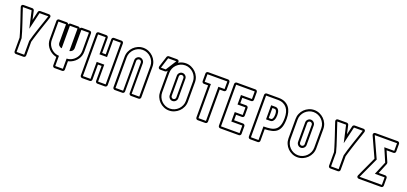

<svg xmlns="http://www.w3.org/2000/svg" viewBox="27 -1723 5810 2741"><g transform="rotate(20 2931.5 -353.0)"><path d="M461 -695Q478 -695 486.5 -683Q495 -671 490 -655Q483 -632 472.5 -600Q462 -568 449 -532Q436 -494 422 -452Q408 -410 395.5 -370Q383 -330 372.5 -295.5Q362 -261 356 -239V-31Q356 -18 347 -9Q338 0 325 0H210Q198 0 189 -9Q180 -18 180 -31V-238Q174 -262 163.5 -297Q153 -332 140 -372Q127 -412 113.5 -453.5Q100 -495 87 -532Q75 -567 64 -599.5Q53 -632 46 -655Q41 -671 49.5 -683Q58 -695 75 -695H208Q218 -695 227 -688Q236 -681 238 -671L267 -539L298 -671Q300 -681 309 -688Q318 -695 328 -695ZM328 -664 267 -404 208 -664H75Q87 -626 106.5 -568Q126 -510 146.5 -448.5Q167 -387 184.5 -331Q202 -275 210 -240V-31H325V-240Q333 -275 350.5 -331Q368 -387 388.5 -448.5Q409 -510 429 -568Q449 -626 461 -664Z M913 -674Q923 -674 931 -668Q939 -662 942 -653Q945 -662 953 -668Q961 -674 971 -674H1086Q1099 -674 1108 -665Q1117 -656 1117 -643V-367Q1117 -301 1081.5 -249.5Q1046 -198 988 -172Q977 -167 966 -163.5Q955 -160 944 -158V-31Q944 -18 935 -9Q926 0 913 0H797Q785 0 776 -9Q767 -18 767 -31V-158Q745 -162 721 -172Q663 -198 627.5 -249.5Q592 -301 592 -367V-643Q592 -656 601 -665Q610 -674 623 -674H738Q749 -674 757 -667Q765 -660 768 -650Q770 -660 778 -667Q786 -674 797 -674ZM952 -320Q936 -304 913 -301V-643H797V-301Q775 -302 756 -320Q738 -339 738 -367V-643H623V-367Q623 -310 653.5 -266Q684 -222 733 -200Q749 -193 764.5 -190Q780 -187 797 -186V-31H913V-186Q930 -187 945 -190Q960 -193 976 -200Q1025 -222 1055.5 -266Q1086 -310 1086 -367V-643H971V-367Q971 -339 952 -320Z M1186 -664Q1186 -677 1195 -686Q1204 -695 1217 -695H1333Q1345 -695 1354 -686Q1363 -677 1363 -664V-435H1418V-664Q1418 -677 1427 -686Q1436 -695 1448 -695H1563Q1576 -695 1585 -686Q1594 -677 1594 -664V-31Q1594 -18 1585 -9Q1576 0 1563 0H1448Q1436 0 1427 -9Q1418 -18 1418 -31V-259H1363V-31Q1363 -18 1354 -9Q1345 0 1333 0H1217Q1204 0 1195 -9Q1186 -18 1186 -31ZM1217 -31H1333V-289H1448V-31H1563V-664H1448V-404H1333V-664H1217Z M1928 -495Q1928 -509 1917.5 -519Q1907 -529 1893 -529Q1879 -529 1868.5 -519Q1858 -509 1858 -495V-31Q1858 -18 1849 -9Q1840 0 1828 0H1713Q1700 0 1691 -9Q1682 -18 1682 -31V-495Q1682 -538 1699 -576.5Q1716 -615 1744.5 -643.5Q1773 -672 1811.5 -689Q1850 -706 1893 -706Q1936 -706 1974.5 -689Q2013 -672 2042 -643.5Q2071 -615 2088 -576.5Q2105 -538 2105 -495V-31Q2105 -18 2096 -9Q2087 0 2074 0H1958Q1946 0 1937 -9Q1928 -18 1928 -31ZM1958 -31H2074V-495Q2074 -532 2059.5 -564.5Q2045 -597 2020.5 -621.5Q1996 -646 1963 -660.5Q1930 -675 1893 -675Q1856 -675 1823.5 -660.5Q1791 -646 1766.5 -621.5Q1742 -597 1727.5 -564.5Q1713 -532 1713 -495V-31H1828V-495Q1828 -522 1847.5 -541Q1867 -560 1893 -560Q1919 -560 1938.5 -540.5Q1958 -521 1958 -495Z M2245 -695Q2247 -703 2255.5 -710Q2264 -717 2274 -717H2398Q2417 -717 2426 -703Q2435 -689 2427 -673Q2477 -706 2539 -706Q2582 -706 2620.5 -689Q2659 -672 2688 -643.5Q2717 -615 2734 -576.5Q2751 -538 2751 -495V-200Q2751 -157 2734 -118.5Q2717 -80 2688 -51.5Q2659 -23 2620.5 -6Q2582 11 2539 11Q2496 11 2457.5 -6Q2419 -23 2390.5 -51.5Q2362 -80 2345.5 -118.5Q2329 -157 2329 -200V-495Q2329 -502 2329 -508Q2329 -514 2330 -521L2323 -509Q2319 -504 2310.5 -499.5Q2302 -495 2296 -495H2223Q2206 -495 2197.5 -507Q2189 -519 2194 -535ZM2539 -675Q2502 -675 2469.5 -660.5Q2437 -646 2412.5 -621.5Q2388 -597 2374 -564.5Q2360 -532 2360 -495V-200Q2360 -163 2374 -130Q2388 -97 2412.5 -72.5Q2437 -48 2469.5 -33.5Q2502 -19 2539 -19Q2576 -19 2609 -33.5Q2642 -48 2666.5 -72.5Q2691 -97 2705.5 -130Q2720 -163 2720 -200V-495Q2720 -532 2705.5 -564.5Q2691 -597 2666.5 -621.5Q2642 -646 2609 -660.5Q2576 -675 2539 -675ZM2605 -200Q2605 -173 2585.5 -153.5Q2566 -134 2539 -134Q2512 -134 2493.5 -154Q2475 -174 2475 -200V-495Q2475 -521 2494 -540.5Q2513 -560 2539 -560Q2566 -560 2585.5 -541Q2605 -522 2605 -495ZM2575 -495Q2575 -509 2564.5 -519Q2554 -529 2539 -529Q2525 -529 2515 -519Q2505 -509 2505 -495V-200Q2505 -186 2515 -175.5Q2525 -165 2539 -165Q2554 -165 2564.5 -175.5Q2575 -186 2575 -200ZM2223 -525H2296L2398 -686H2274Z M3118 -518V-31Q3118 -18 3109 -9Q3100 0 3087 0H2973Q2960 0 2951 -9Q2942 -18 2942 -31V-518H2879Q2866 -518 2857 -527Q2848 -536 2848 -549V-664Q2848 -677 2857 -686Q2866 -695 2879 -695H3181Q3194 -695 3203 -686Q3212 -677 3212 -664V-549Q3212 -536 3203 -527Q3194 -518 3181 -518ZM3181 -549V-664H2879V-549H2973V-31H3087V-549Z M3315 0Q3302 0 3293 -9Q3284 -18 3284 -31V-664Q3284 -677 3293 -686Q3302 -695 3315 -695H3597Q3610 -695 3619 -686Q3628 -677 3628 -664V-549Q3628 -536 3619 -527Q3610 -518 3597 -518H3461V-436H3551Q3564 -436 3573 -427Q3582 -418 3582 -405V-290Q3582 -278 3573 -269Q3564 -260 3551 -260H3461V-177H3597Q3610 -177 3619 -168Q3628 -159 3628 -146V-31Q3628 -18 3619 -9Q3610 0 3597 0ZM3597 -31V-146H3430V-290H3551V-405H3430V-549H3597V-664H3315V-31Z M3949 -695Q4005 -695 4045 -676.5Q4085 -658 4110.5 -626Q4136 -594 4148 -549.5Q4160 -505 4160 -454Q4160 -379 4144.5 -331.5Q4129 -284 4098 -257Q4067 -230 4021.5 -219Q3976 -208 3915 -206V-31Q3915 -18 3906 -9Q3897 0 3885 0H3770Q3757 0 3748 -9Q3739 -18 3739 -31V-664Q3739 -677 3748 -686Q3757 -695 3770 -695ZM3915 -375H3949Q3960 -375 3967 -383.5Q3974 -392 3978 -404Q3982 -416 3983.5 -430Q3985 -444 3985 -456Q3985 -468 3983.5 -480.5Q3982 -493 3978 -503.5Q3974 -514 3967 -521Q3960 -528 3949 -528H3915ZM3885 -559H3949Q3970 -559 3983 -549Q3996 -539 4003.5 -524Q4011 -509 4013.5 -491Q4016 -473 4016 -456Q4016 -440 4013.5 -421Q4011 -402 4003.5 -385Q3996 -368 3983 -356.5Q3970 -345 3949 -345H3885ZM3770 -664V-31H3885V-237Q3946 -237 3991.5 -244.5Q4037 -252 4067.5 -275.5Q4098 -299 4113.5 -341.5Q4129 -384 4129 -454Q4129 -499 4119 -537.5Q4109 -576 4087 -604Q4065 -632 4031 -648Q3997 -664 3949 -664Z M4489 -706Q4532 -706 4570.5 -689Q4609 -672 4638 -643.5Q4667 -615 4684 -576.5Q4701 -538 4701 -495V-200Q4701 -157 4684 -118.5Q4667 -80 4638 -51.5Q4609 -23 4570.5 -6Q4532 11 4489 11Q4446 11 4407.5 -6Q4369 -23 4340.5 -51.5Q4312 -80 4295.5 -118.5Q4279 -157 4279 -200V-495Q4279 -538 4295.5 -576.5Q4312 -615 4340.5 -643.5Q4369 -672 4407.5 -689Q4446 -706 4489 -706ZM4525 -495Q4525 -509 4514.5 -519Q4504 -529 4489 -529Q4475 -529 4465 -519Q4455 -509 4455 -495V-200Q4455 -186 4465 -175.5Q4475 -165 4489 -165Q4504 -165 4514.5 -175.5Q4525 -186 4525 -200ZM4555 -200Q4555 -173 4535.5 -153.5Q4516 -134 4489 -134Q4462 -134 4443.5 -154Q4425 -174 4425 -200V-495Q4425 -521 4444 -540.5Q4463 -560 4489 -560Q4516 -560 4535.5 -541Q4555 -522 4555 -495ZM4489 -675Q4452 -675 4419.5 -660.5Q4387 -646 4362.5 -621.5Q4338 -597 4324 -564.5Q4310 -532 4310 -495V-200Q4310 -163 4324 -130Q4338 -97 4362.5 -72.5Q4387 -48 4419.5 -33.5Q4452 -19 4489 -19Q4526 -19 4559 -33.5Q4592 -48 4616.5 -72.5Q4641 -97 4655.5 -130Q4670 -163 4670 -200V-495Q4670 -532 4655.5 -564.5Q4641 -597 4616.5 -621.5Q4592 -646 4559 -660.5Q4526 -675 4489 -675Z M5238 -695Q5255 -695 5263.5 -683Q5272 -671 5267 -655Q5260 -632 5249.5 -600Q5239 -568 5226 -532Q5213 -494 5199 -452Q5185 -410 5172.5 -370Q5160 -330 5149.5 -295.5Q5139 -261 5133 -239V-31Q5133 -18 5124 -9Q5115 0 5102 0H4987Q4975 0 4966 -9Q4957 -18 4957 -31V-238Q4951 -262 4940.5 -297Q4930 -332 4917 -372Q4904 -412 4890.5 -453.5Q4877 -495 4864 -532Q4852 -567 4841 -599.5Q4830 -632 4823 -655Q4818 -671 4826.5 -683Q4835 -695 4852 -695H4985Q4995 -695 5004 -688Q5013 -681 5015 -671L5044 -539L5075 -671Q5077 -681 5086 -688Q5095 -695 5105 -695ZM5105 -664 5044 -404 4985 -664H4852Q4864 -626 4883.5 -568Q4903 -510 4923.5 -448.5Q4944 -387 4961.5 -331Q4979 -275 4987 -240V-31H5102V-240Q5110 -275 5127.5 -331Q5145 -387 5165.5 -448.5Q5186 -510 5206 -568Q5226 -626 5238 -664Z M5532 -346 5393 -651Q5385 -668 5394 -681.5Q5403 -695 5421 -695H5759Q5771 -695 5780 -686Q5789 -677 5789 -664V-548Q5789 -536 5780 -527Q5771 -518 5759 -518H5654Q5671 -477 5688.5 -437.5Q5706 -398 5723 -359Q5725 -355 5725 -346.5Q5725 -338 5723 -334L5658 -176H5759Q5771 -176 5780 -167Q5789 -158 5789 -146V-31Q5789 -18 5780 -9Q5771 0 5759 0H5421Q5403 0 5394 -13.5Q5385 -27 5393 -44ZM5421 -31H5759V-146H5611L5695 -346L5608 -548H5759V-664H5421L5566 -346Z"/></g></svg>

Font: Lichte PostBus
Style: Regular
Weight: 400
Designer: Peter Wiegel
Version: Version 1.001